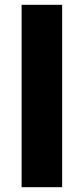

<svg xmlns="http://www.w3.org/2000/svg" viewBox="-20 -780 349 800"><path d="M70 0V-760H239V0Z"/></svg>

Font: Noto Sans Symbols ExtraBold
Style: Regular
Weight: 800
Version: Version 2.002